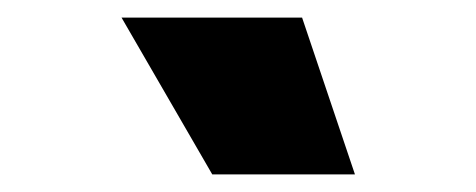

<svg xmlns="http://www.w3.org/2000/svg" viewBox="-20 -748 540 218"><path d="M323 -728 383 -550H221L118 -728Z"/></svg>

Font: Prodigy Sans Black
Style: Regular
Weight: 900
Designer: Wei Huang
Foundry: Wei Huang
Version: Version 1.003; ttfautohint (v1.8.3)